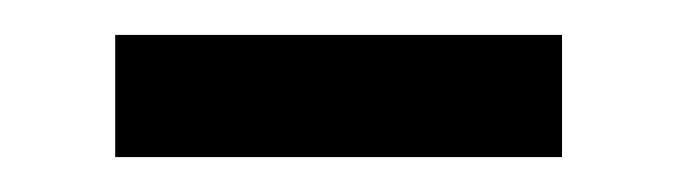

<svg xmlns="http://www.w3.org/2000/svg" viewBox="-20 -335 387 110"><path d="M46 -315H302V-245H46Z"/></svg>

Font: Source Han Sans K Regular
Style: Regular
Weight: 400
Designer: Ryoko NISHIZUKA  (kana & ideographs); Paul D. Hunt (Latin, Greek & Cyrillic); Wenlong ZHANG  (bopomofo); Sandoll Communi
Foundry: Adobe Systems Incorporated
Version: Version 1.00 July 18, 2014, initial release